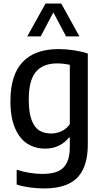

<svg xmlns="http://www.w3.org/2000/svg" viewBox="-20 -828 578 1078"><path d="M73.5 208V125Q147.5 148.5 219 148.5Q272 148.5 305.5 133.8Q339 119 355.5 85.5Q372 52 372 -3.5V-55.5H366.5Q345 -27 310.5 -10.2Q276 6.5 233 6.5Q178.5 6.5 134.8 -20.5Q91 -47.5 64.8 -107.5Q38.5 -167.5 38.5 -261Q38.5 -406.5 106.5 -479.2Q174.5 -552 308.5 -552.5Q350 -552.5 394.5 -545.8Q439 -539 473 -527.5V-20Q473 68.5 445.8 123.8Q418.5 179 364 204.5Q309.5 230 226 230Q188 230 147.5 224.5Q107 219 73.5 208ZM372 -131V-464Q335 -472 301 -472Q221.5 -472 181.5 -424.5Q141.5 -377 141.5 -270.5Q141.5 -197 157.2 -154.8Q173 -112.5 200.5 -95.5Q228 -78.5 267.5 -78.5Q298.5 -78.5 326.5 -92Q354.5 -105.5 372 -131ZM426 -623.5H351L279.5 -758.5L208.5 -623.5H133L235.5 -808H324Z"/></svg>

Font: Encode Sans Semi Condensed Medium
Style: Regular
Weight: 500
Width: 4
Designer: Multiple Designers
Foundry: Impallari Type
Version: Version 2.000